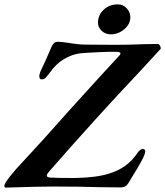

<svg xmlns="http://www.w3.org/2000/svg" viewBox="-50 -853 755 878"><path d="M408 3Q314 0 195 0Q121 0 -24 5Q-30 5 -30 -4Q-30 -14 -3 -48Q24 -82 55 -114Q144 -209 263 -344Q432 -531 494 -597Q501 -604 501 -608Q501 -615 486 -616Q461 -617 404 -614.5Q347 -612 315 -609Q279 -604 243 -583Q207 -562 178 -521Q165 -504 158 -497Q151 -490 141 -490Q128 -490 130 -509Q132 -521 139 -535Q154 -565 184 -635Q190 -650 197 -656Q204 -662 215 -662Q231 -662 263 -657Q309 -649 342 -649Q385 -648 470 -648Q542 -648 609 -651L672 -652Q678 -652 682.5 -642Q687 -632 684 -629L594 -531Q396 -322 174 -68Q164 -56 164 -50Q164 -42 180 -41Q204 -39 293 -39Q395 -41 451 -60Q491 -72 523 -95Q555 -118 581 -157Q593 -172 603 -172Q608 -172 611 -169Q614 -166 614 -161Q614 -148 597.5 -117.5Q581 -87 553 -42L536 -14Q525 4 503 4ZM398 -749Q398 -784 424 -808.5Q450 -833 489 -833Q513 -833 529.5 -815Q546 -797 546 -774Q546 -743 518.5 -719.5Q491 -696 456 -696Q432 -696 415 -712Q398 -728 398 -749Z"/></svg>

Font: EB Garamond SemiBold
Style: Italic
Weight: 600
Italic angle: -17.2°
Designer: Georg Duffner and Octavio Pardo
Foundry: Georg Duffner
Version: Version 1.000